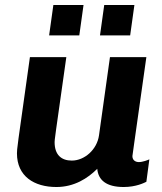

<svg xmlns="http://www.w3.org/2000/svg" viewBox="-20 -740 651 770"><path d="M194 -720 177 -598H298L315 -720ZM398 -720 381 -598H502L519 -720ZM567 -511H421L377 -197C369 -140 319 -96 268 -96C226 -96 199 -119 199 -170C199 -179 199 -181 246 -511H100C48 -144 48 -142 48 -125C48 -33 117 10 206 10C278 10 332 -25 370 -63C374 -18 406 10 476 10C526 10 559 -7 567 -11L579 -101C573 -98 552 -90 537 -90C525 -90 511 -96 511 -114C511 -119 512 -118 567 -511Z"/></svg>

Font: Chivo
Style: Bold Italic
Weight: 700
Italic angle: -8°
Designer: Hector Gatti
Foundry: Omnibus-Type
Version: Version 1.003;PS 001.003;hotconv 1.0.70;makeotf.lib2.5.58329